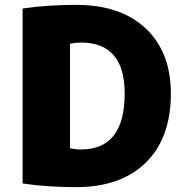

<svg xmlns="http://www.w3.org/2000/svg" viewBox="-20 -760 751 790"><path d="M268 -150Q291 -145 313 -145Q493 -145 493 -375Q493 -585 313 -585Q291 -585 268 -580ZM683 -375Q683 -192 580 -91Q477 10 293 10Q176 10 73 -5V-725Q176 -740 293 -740Q477 -740 580 -642.5Q683 -545 683 -375Z"/></svg>

Font: M PLUS 1p Black
Style: Regular
Weight: 900
Version: Version 1.061